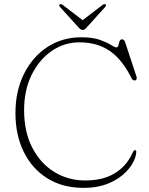

<svg xmlns="http://www.w3.org/2000/svg" viewBox="-20 -895 721 932"><path d="M641.5 -159Q641 -133.5 624.2 -103.2Q607.5 -73 575.2 -45.5Q543 -18 495.8 -0.5Q448.5 17 386.5 17Q283 17 208.8 -30Q134.5 -77 94.8 -158.8Q55 -240.5 55 -346Q55 -452.5 96 -535.5Q137 -618.5 209.2 -666.2Q281.5 -714 374.5 -714Q429.5 -714 464.2 -701.8Q499 -689.5 518 -677.2Q537 -665 544.5 -665Q552.5 -665 554.8 -674.8Q557 -684.5 560 -694.2Q563 -704 573 -704Q582.5 -704 587 -691.5L643 -522Q645 -515 642.2 -509.8Q639.5 -504.5 633 -504.5Q624 -504.5 618.5 -515.5Q573.5 -606 512.8 -647.8Q452 -689.5 365.5 -689.5Q291.5 -689.5 230.5 -647.2Q169.5 -605 133.2 -530.8Q97 -456.5 97 -360.5Q97 -255 136.5 -178.5Q176 -102 243.2 -60.5Q310.5 -19 393.5 -19Q480.5 -19 537.8 -54.2Q595 -89.5 623 -152.5Q629 -166 635.5 -166Q641.5 -166 641.5 -159ZM400 -761Q390 -749.5 382 -749.5Q372.5 -749.5 362 -761L271 -861.5Q263.5 -869.5 270.5 -874Q275.5 -877 284 -871.5L381 -797L478.5 -871.5Q486.5 -877 491.5 -874Q498 -869.5 491 -861.5Z"/></svg>

Font: Fraunces 9pt Soft Thin
Style: Regular
Weight: 100
Version: Version 1.000;[b76b70a41]